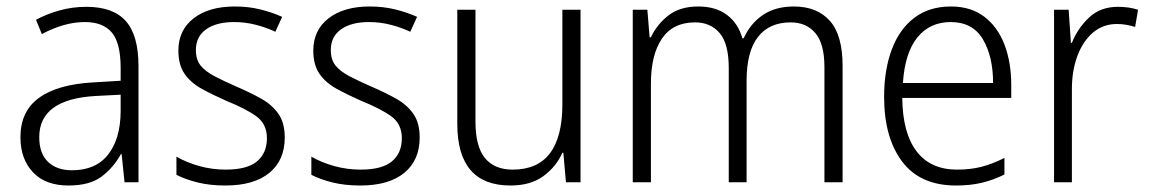

<svg xmlns="http://www.w3.org/2000/svg" viewBox="-20 -562 3542 592"><path d="M246 -541Q329 -541 368 -497Q407 -453 407 -358V0H364L355 -87H353Q329 -44 292.5 -17Q256 10 191 10Q120 10 81.5 -31Q43 -72 43 -139Q43 -219 100.5 -260.5Q158 -302 268 -308L352 -313V-352Q352 -430 324.5 -462Q297 -494 242 -494Q209 -494 176 -484.5Q143 -475 109 -457L91 -501Q124 -519 164 -530Q204 -541 246 -541ZM274 -266Q101 -256 101 -139Q101 -89 128 -63Q155 -37 202 -37Q275 -37 313 -85Q351 -133 352 -217V-270Z M858 -138Q858 -68 810.5 -29Q763 10 675 10Q627 10 589 0.5Q551 -9 524 -23V-79Q555 -61 594.5 -50Q634 -39 676 -39Q742 -39 772.5 -64.5Q803 -90 803 -136Q803 -179 771.5 -202.5Q740 -226 678 -251Q635 -270 601.5 -288.5Q568 -307 549 -334.5Q530 -362 530 -406Q530 -469 577 -505.5Q624 -542 704 -542Q746 -542 782.5 -533Q819 -524 850 -510L829 -464Q802 -477 769 -485.5Q736 -494 702 -494Q647 -494 615.5 -471.5Q584 -449 584 -408Q584 -378 598.5 -360Q613 -342 640.5 -327.5Q668 -313 709 -295Q751 -277 785 -258Q819 -239 838.5 -211Q858 -183 858 -138Z M1274 -138Q1274 -68 1226.5 -29Q1179 10 1091 10Q1043 10 1005 0.5Q967 -9 940 -23V-79Q971 -61 1010.5 -50Q1050 -39 1092 -39Q1158 -39 1188.5 -64.5Q1219 -90 1219 -136Q1219 -179 1187.5 -202.5Q1156 -226 1094 -251Q1051 -270 1017.5 -288.5Q984 -307 965 -334.5Q946 -362 946 -406Q946 -469 993 -505.5Q1040 -542 1120 -542Q1162 -542 1198.5 -533Q1235 -524 1266 -510L1245 -464Q1218 -477 1185 -485.5Q1152 -494 1118 -494Q1063 -494 1031.5 -471.5Q1000 -449 1000 -408Q1000 -378 1014.5 -360Q1029 -342 1056.5 -327.5Q1084 -313 1125 -295Q1167 -277 1201 -258Q1235 -239 1254.5 -211Q1274 -183 1274 -138Z M1770 -532V0H1725L1717 -91H1714Q1695 -48 1655.5 -19Q1616 10 1554 10Q1390 10 1390 -180V-532H1446V-187Q1446 -111 1475 -75Q1504 -39 1561 -39Q1714 -39 1714 -241V-532Z M2428 -542Q2499 -542 2538.5 -498Q2578 -454 2578 -359V0H2522V-355Q2522 -427 2494 -460Q2466 -493 2418 -493Q2352 -493 2317 -448Q2282 -403 2282 -313V0H2227V-352Q2227 -427 2199 -460Q2171 -493 2123 -493Q2055 -493 2021 -443Q1987 -393 1987 -304V0H1931V-532H1976L1983 -447H1987Q2005 -486 2040.5 -514Q2076 -542 2133 -542Q2187 -542 2221.5 -516Q2256 -490 2269 -444H2273Q2294 -490 2332.5 -516Q2371 -542 2428 -542Z M2912 -542Q2974 -542 3015.5 -510Q3057 -478 3077.5 -423.5Q3098 -369 3098 -300V-260H2762Q2763 -152 2806 -95.5Q2849 -39 2931 -39Q2972 -39 3005.5 -47.5Q3039 -56 3077 -75V-24Q3043 -7 3007.5 1.5Q2972 10 2928 10Q2817 10 2761.5 -64Q2706 -138 2706 -263Q2706 -346 2729.5 -409Q2753 -472 2799 -507Q2845 -542 2912 -542ZM2911 -494Q2847 -494 2808.5 -446.5Q2770 -399 2764 -306H3042Q3042 -388 3010.5 -441Q2979 -494 2911 -494Z M3427 -541Q3461 -541 3489 -532L3480 -479Q3467 -483 3453 -485.5Q3439 -488 3424 -488Q3381 -488 3350 -461.5Q3319 -435 3302 -389.5Q3285 -344 3285 -287V0H3230V-532H3275L3282 -430H3285Q3303 -475 3338 -508Q3373 -541 3427 -541Z"/></svg>

Font: Noto Sans Kannada SemiCondensed Light
Style: Regular
Weight: 300
Width: 4
Designer: Jelle Bosma - Monotype Design Team
Foundry: Monotype Imaging Inc.
Version: Version 2.005; ttfautohint (v1.8.4.7-5d5b)